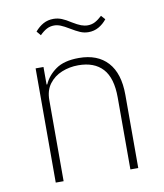

<svg xmlns="http://www.w3.org/2000/svg" viewBox="-80 -774 720 841"><g transform="rotate(-10 279.5 -354.0)"><path d="M135 0H100V-508H135V-430H138Q154 -467 191 -493.5Q228 -520 294 -520Q377 -520 422 -470.5Q467 -421 467 -326V0H432V-320Q432 -407 394.5 -448Q357 -489 286 -489Q247 -489 212.5 -475Q178 -461 156.5 -432.5Q135 -404 135 -361ZM356 -624Q337 -624 319.5 -631.5Q302 -639 279 -653Q256 -667 241 -673Q226 -679 212 -679Q194 -679 179 -671Q164 -663 148 -647L132 -666Q149 -686 169 -697Q189 -708 214 -708Q233 -708 250.5 -701Q268 -694 291 -679Q314 -665 329 -659.5Q344 -654 358 -654Q376 -654 391 -662Q406 -670 422 -685L438 -667Q422 -647 401.5 -635.5Q381 -624 356 -624Z"/></g></svg>

Font: IBM Plex Sans ExtraLight
Style: Regular
Weight: 250
Designer: Mike Abbink, Paul van der Laan, Pieter van Rosmalen
Foundry: Bold Monday
Version: Version 3.201